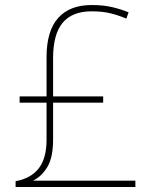

<svg xmlns="http://www.w3.org/2000/svg" viewBox="-20 -743 610 763"><path d="M344 -723Q391 -723 426.5 -714.5Q462 -706 491 -694L482 -669Q449 -683 417.5 -690.5Q386 -698 344 -698Q267 -698 229 -652.5Q191 -607 191 -512V-360H390V-335H191V-188Q191 -118 168.5 -80Q146 -42 111 -25H518V0H42V-23Q103 -34 134 -74Q165 -114 165 -187V-335H58V-360H165V-516Q165 -620 211 -671.5Q257 -723 344 -723Z"/></svg>

Font: Noto Sans Kannada Thin
Style: Regular
Weight: 100
Designer: Jelle Bosma - Monotype Design Team
Foundry: Monotype Imaging Inc.
Version: Version 2.005; ttfautohint (v1.8.4.7-5d5b)